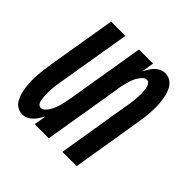

<svg xmlns="http://www.w3.org/2000/svg" viewBox="-145 -655 789 789"><g transform="rotate(45 250.0 -260.0)"><path d="M89 8Q72 8 58.5 -0.5Q45 -9 37.5 -23Q30 -37 25.5 -53Q21 -69 19.5 -85.5Q18 -102 17.5 -118.5Q17 -135 18.5 -152Q20 -169 22 -186Q24 -203 27 -221L77 -520H160L108 -209Q107 -201 105.5 -193Q104 -185 103 -177Q102 -169 101 -161Q100 -153 100 -145.5Q100 -138 99.5 -130Q99 -122 99.5 -114.5Q100 -107 101 -99Q102 -91 103.5 -84Q105 -77 110 -71Q115 -65 123 -65Q134 -65 143 -74.5Q152 -84 157.5 -94.5Q163 -105 167 -115.5Q171 -126 173.5 -137Q176 -148 178.5 -159.5Q181 -171 183 -182L239 -520H321L312 -466Q318 -477 324.5 -488Q331 -499 340 -508Q349 -517 360.5 -522.5Q372 -528 384 -528Q401 -528 414.5 -519.5Q428 -511 436 -497Q444 -483 448 -467Q452 -451 454 -434.5Q456 -418 456 -401.5Q456 -385 455 -368Q454 -351 451.5 -334Q449 -317 446 -299L397 0H314L365 -311Q367 -319 368 -327Q369 -335 370.5 -343Q372 -351 372.5 -359Q373 -367 373.5 -374.5Q374 -382 374.5 -390Q375 -398 374 -405.5Q373 -413 372.5 -421Q372 -429 370 -436Q368 -443 363 -449Q358 -455 350 -455Q339 -455 330.5 -445.5Q322 -436 316 -425.5Q310 -415 306.5 -404.5Q303 -394 300 -383Q297 -372 294.5 -360.5Q292 -349 291 -338L235 0H153L162 -54Q156 -43 149 -32Q142 -21 133 -12Q124 -3 112.5 2.5Q101 8 89 8Z"/></g></svg>

Font: Iosevka Medium Oblique
Style: Regular
Weight: 500
Italic angle: -9°
Monospace: yes
Designer: Belleve Invis
Foundry: Belleve Invis
Version: Version 32.5.0; ttfautohint (v1.8.4)